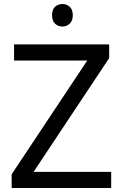

<svg xmlns="http://www.w3.org/2000/svg" viewBox="-20 -935 612 955"><path d="M533 0H38V-68L414 -634H50V-714H523V-646L147 -80H533ZM291 -915Q311 -915 326.5 -901.5Q342 -888 342 -859Q342 -831 326.5 -817Q311 -803 291 -803Q269 -803 254 -817Q239 -831 239 -859Q239 -888 254 -901.5Q269 -915 291 -915Z"/></svg>

Font: Noto Sans Inscriptional Pahlavi
Style: Regular
Weight: 400
Designer: Monotype Design Team
Foundry: Monotype Imaging Inc.
Version: Version 2.003; ttfautohint (v1.8.4.7-5d5b)